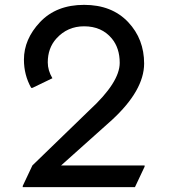

<svg xmlns="http://www.w3.org/2000/svg" viewBox="-20 -767 691 787"><path d="M73.2 0V-4.9L112.8 -88.9L346.7 -315.4Q470.7 -429.7 470.7 -509.3Q470.7 -569.8 438.5 -608.9Q397 -659.2 324.7 -659.2Q256.3 -659.2 210.9 -608.9Q175.8 -569.8 175.8 -511.2Q175.8 -478.5 194.8 -446.3L112.8 -406.7H107.9Q78.1 -459.5 78.1 -522.5Q78.1 -606.4 144 -676.3Q210.9 -747.1 324.7 -747.1Q438.5 -747.1 505.4 -676.3Q570.8 -606.9 570.8 -506.3Q570.3 -396.5 439 -275.4L230.5 -88.9H572.8V-84L533.2 0Z"/></svg>

Font: Nova Round
Style: Book
Weight: 400
Version: Version 2.000